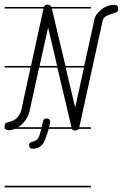

<svg xmlns="http://www.w3.org/2000/svg" viewBox="-20 -571 531 830"><path d="M18 -8Q7 -8 3 -14H0V-21V-25Q0 -35 4 -38Q8 -41 14.5 -42.5Q21 -44 30 -47Q39 -50 51 -59Q69 -77 73 -99L112 -279H0V-286H114L168 -534H0V-541H170Q174 -551 185 -551Q192 -551 197 -547Q200 -544 202 -541H373V-534H204L263 -286H344L388 -486Q390 -498 398 -509Q406 -520 417.5 -529.5Q429 -539 443.5 -544.5Q458 -550 474 -550Q491 -550 491 -533Q491 -521 482 -517.5Q473 -514 461 -510.5Q449 -507 437.5 -500.5Q426 -494 423 -478L323 -22V-21H373V-14H320Q319 -12 316 -10Q311 -7 303 -7Q294 -7 291 -14H190Q190 -13 190 -12Q183 11 174 35Q159 72 121 72Q106 72 106 57Q106 48 111 45.5Q116 43 123.5 41Q131 39 138.5 33.5Q146 28 151 13Q155 -2 159 -14H44Q30 -8 18 -8ZM166 -47Q169 -59 181 -59Q189 -59 193 -55Q197 -51 197 -46Q197 -37 192 -21H289L228 -279H149L108 -91Q104 -74 95 -59Q86 -44 73 -32Q66 -26 58 -21H160Q164 -35 166 -47ZM305 -106 343 -279H264ZM151 -286H227L188 -452ZM373 239H0V232H373Z"/></svg>

Font: Gruenewald VA 1. Klasse
Style: Regular
Weight: 400
Designer: Peter Wiegel
Foundry: Peter Wiegel, nach dem Schriftentwurf von Dr. H. Gr¸newald
Version: Version 0.007